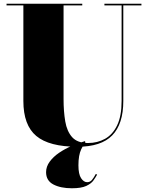

<svg xmlns="http://www.w3.org/2000/svg" viewBox="-20 -770 792 1027"><path d="M499.5 164Q492 178 480 195Q468 212 441.5 224.5Q415 237 364.5 237Q304 237 265.2 216.5Q226.5 196 226.5 151Q226.5 121 245.8 94.8Q265 68.5 296.2 47.2Q327.5 26 364 10.2Q400.5 -5.5 434.5 -15L437 -8Q429 -3 414.2 28.8Q399.5 60.5 399.5 114Q399.5 162 413.8 183.2Q428 204.5 446 204.5Q462 204.5 472 192.2Q482 180 492.5 160.5ZM15 -750H420V-741H320V-240Q320 -174 329 -120.8Q338 -67.5 366 -36.2Q394 -5 451 -5Q501 -5 541.8 -27.5Q582.5 -50 606.5 -99.5Q630.5 -149 630.5 -230V-741H538.5V-750H736.5V-741H639.5V-230Q639.5 -106.5 580.2 -45.8Q521 15 395 15Q243 15 174 -42.8Q105 -100.5 105 -230V-741H15Z"/></svg>

Font: Bodoni* 24pt Fatface
Style: Regular
Weight: 900
Version: Version 2.3